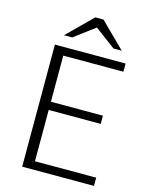

<svg xmlns="http://www.w3.org/2000/svg" viewBox="-134 -999 829 1080"><g transform="rotate(15 281.0 -458.5)"><path d="M467.8 -346.7H165V-47.9H521.5V0H103.5V-710.9H515.1V-663.1H165V-394.5H467.8ZM475.6 -774.9H427.2L307.1 -864.7L187 -774.9H139.2L283.2 -917.5H331.1Z"/></g></svg>

Font: Ufes Sans Light
Style: Regular
Weight: 200
Designer: Ricardo Esteves & Thais Bronze
Foundry: ProDesignUfes - Ricardo Esteves, Thais Bronze (This is a derivative work, based on Roboto family, by Christian Robertson
Version: Version 2.0